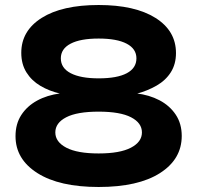

<svg xmlns="http://www.w3.org/2000/svg" viewBox="-20 -736 788 767"><path d="M374 11Q217 11 129.5 -44.5Q42 -100 42 -192Q42 -241 65 -276.5Q88 -312 128 -334Q168 -356 221 -363V-362Q177 -372 141.5 -393Q106 -414 85.5 -447Q65 -480 65 -525Q65 -613 146.5 -664.5Q228 -716 374 -716Q519 -716 601 -664.5Q683 -613 683 -524Q683 -480 662.5 -447.5Q642 -415 605.5 -394Q569 -373 524 -361V-363Q576 -357 617 -335.5Q658 -314 682 -278Q706 -242 706 -193Q706 -100 619 -44.5Q532 11 374 11ZM374 -123Q459 -123 503 -146Q547 -169 547 -207Q547 -245 503.5 -267.5Q460 -290 374 -290Q288 -290 244.5 -267.5Q201 -245 201 -207Q201 -169 245 -146Q289 -123 374 -123ZM374 -423Q448 -423 486.5 -443.5Q525 -464 525 -503Q525 -541 486 -561.5Q447 -582 374 -582Q301 -582 262 -561.5Q223 -541 223 -503Q223 -464 262.5 -443.5Q302 -423 374 -423Z"/></svg>

Font: Nunito Sans 7pt Expanded ExtraBold
Style: Regular
Weight: 800
Width: 7
Designer: Vernon Adams
Foundry: Vernon Adams
Version: Version 3.101;gftools[0.9.27]